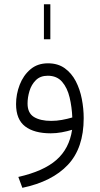

<svg xmlns="http://www.w3.org/2000/svg" viewBox="-20 -626 470 905"><path d="M187 -440.9V-606H217.3V-440.9ZM374.5 -68.8Q374.5 71.8 300 150.9Q225.6 230 85.4 259.3L66.4 208Q185.1 181.2 245.8 127.9Q306.6 74.7 319.8 -14.2Q297.4 -7.3 271 -2.4Q244.6 2.4 219.2 2.4Q141.1 2.4 98.4 -30.3Q55.7 -63 55.7 -135.3Q55.7 -182.1 72.8 -226.3Q89.8 -270.5 123.3 -299.1Q156.7 -327.6 206.1 -327.6Q252.9 -327.6 285.2 -304.4Q317.4 -281.2 337.2 -243.2Q356.9 -205.1 365.7 -159.4Q374.5 -113.8 374.5 -68.8ZM221.7 -56.2Q246.6 -56.2 272 -60.8Q297.4 -65.4 320.8 -72.3Q318.8 -121.6 308.1 -166.7Q297.4 -211.9 272.7 -240.5Q248 -269 205.1 -269Q169.9 -269 148.9 -248Q127.9 -227.1 118.9 -196.8Q109.9 -166.5 109.9 -138.2Q109.9 -93.3 139.9 -74.7Q169.9 -56.2 221.7 -56.2Z"/></svg>

Font: Vazirmatn RD UI ExtraLight
Style: Regular
Weight: 200
Designer: Saber Rastikerdar
Foundry: Saber Rastikerdar
Version: Version 33.003